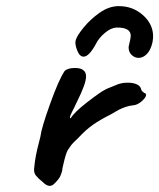

<svg xmlns="http://www.w3.org/2000/svg" viewBox="-20 -621 520 627"><path d="M92 -76Q95 -110 107 -155L112 -175Q115 -202 143.5 -281.5Q172 -361 191 -389Q201 -399 225 -399Q245 -399 253 -391Q261 -385 261 -371Q261 -348 232 -290L222 -269Q215 -256 210.5 -245Q206 -234 211 -235Q222 -254 264.5 -287Q307 -320 323 -328Q330 -332 341 -336Q352 -340 356 -342Q374 -351 397 -351Q413 -351 424.5 -346.5Q436 -342 440 -333Q441 -326 445.5 -322Q450 -318 452 -317Q455 -317 456 -314.5Q457 -312 457 -311Q457 -303 443 -290.5Q429 -278 414 -277Q403 -276 391 -272Q379 -268 367 -262L341 -247Q307 -230 283.5 -213.5Q260 -197 236 -171Q231 -166 221.5 -157Q212 -148 205 -136Q198 -129 190.5 -99.5Q183 -70 183 -63Q182 -60 179 -51Q176 -42 170 -35Q161 -24 155 -19Q149 -14 142 -14Q132 -14 119 -27Q105 -38 97 -48Q89 -58 92 -76ZM407 -504Q407 -532 360 -531Q342 -530 322.5 -513.5Q303 -497 294 -479Q271 -436 253 -436Q240 -436 232 -456.5Q224 -477 227 -489Q231 -504 253 -531Q275 -558 305.5 -579.5Q336 -601 368 -601Q414 -601 447 -571.5Q480 -542 480 -502Q480 -495 478 -483Q472 -457 459.5 -444.5Q447 -432 433 -432Q420 -432 410 -441.5Q400 -451 400 -466Q400 -469 402 -477Q407 -497 407 -504Z"/></svg>

Font: Caveat
Style: Bold
Weight: 700
Designer: Pablo Impallari
Foundry: Pablo Impallari
Version: Version 1.500; ttfautohint (v1.6)